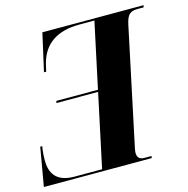

<svg xmlns="http://www.w3.org/2000/svg" viewBox="-113 -815 894 915"><g transform="rotate(-15 333.5 -357.0)"><path d="M-8 0H524L526 -10H490C467 -10 456 -22 456 -43C456 -49 457 -55 458 -62L581 -643C592 -695 608 -704 649 -704H673L675 -714H176L134 -528H145L153 -563C177 -660 248 -704 356 -704H430L361 -381H156L153 -371H359L282 -10H145C55 -10 29 -60 29 -121C29 -147 32 -176 35 -190H25Z"/></g></svg>

Font: Noto Serif Display Condensed ExtraBold
Style: Italic
Weight: 800
Width: 3
Italic angle: -12°
Designer: Monotype Design Team
Foundry: Monotype Imaging Inc.
Version: Version 2.009